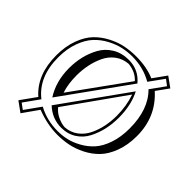

<svg xmlns="http://www.w3.org/2000/svg" viewBox="-224 -1036 1370 1370"><g transform="rotate(45 461.0 -351.0)"><path d="M686 -356Q686 -294.9 673.6 -238.5Q661.1 -182.1 634.5 -130.1Q607.9 -78.1 558.8 -46.6Q509.8 -15.1 444.8 -15.1Q354 -15.1 284.2 -80.1L638.2 -575.2Q686 -482.9 686 -356ZM184.1 -356Q184.1 -417 197.5 -473.9Q210.9 -530.8 239.5 -582.8Q268.1 -634.8 321 -667Q374 -699.2 444.8 -699.2Q543.9 -699.2 606.9 -623L248 -123Q184.1 -222.2 184.1 -356ZM691.9 -649.9 770 -758.8 727.1 -791 647.9 -681.2Q557.1 -733.9 444.8 -733.9Q397.9 -733.9 351.1 -723.9Q304.2 -713.9 253.2 -687Q202.1 -660.2 163.6 -619.1Q125 -578.1 100.1 -510Q75.2 -441.9 75.2 -356Q75.2 -158.2 202.1 -59.1L119.1 57.1L162.1 88.9L246.1 -28.8Q335.9 20 444.8 20Q490.2 20 534.2 10Q578.1 0 626.5 -26.6Q674.8 -53.2 711.4 -93.5Q748 -133.8 771.5 -201.9Q794.9 -270 794.9 -356Q794.9 -548.8 691.9 -649.9ZM251 -2 167 117.2 90.8 62 174.8 -55.2Q55.2 -160.2 55.2 -356Q55.2 -446.8 81.5 -518.3Q107.9 -589.8 149.4 -632.8Q190.9 -675.8 246.3 -704.3Q301.8 -732.9 355 -743.4Q408.2 -753.9 462.9 -753.9Q571.8 -753.9 650.9 -719.2L722.2 -818.8L797.9 -764.2L731.9 -672.9Q870.1 -548.8 870.1 -356Q870.1 -265.1 843.5 -194.1Q816.9 -123 775.4 -80.1Q733.9 -37.1 678.5 -9Q623 19 570.1 29.5Q517.1 40 461.9 40Q359.9 40 251 -2ZM258.8 -356Q258.8 -271 280.8 -204.1L582 -622.1Q537.1 -670.9 463.9 -678.2Q408.2 -673.8 366.7 -642.8Q325.2 -611.8 302.5 -563.5Q279.8 -515.1 269.3 -463.1Q258.8 -411.1 258.8 -356ZM666 -356Q666 -453.1 636.2 -541L326.2 -104Q349.1 -74.2 386 -56.2Q422.9 -38.1 460 -35.2Q516.1 -39.1 557.6 -70.1Q599.1 -101.1 622.1 -148.9Q645 -196.8 655.5 -248.8Q666 -300.8 666 -356Z"/></g></svg>

Font: Jacques Francois Shadow
Style: Regular
Weight: 400
Designer: Alexei Vanyashin, Nikita Kanarev (i@xarsok.ru)
Foundry: Cyreal (www.cyreal.org)
Version: Version 1.003